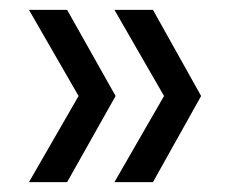

<svg xmlns="http://www.w3.org/2000/svg" viewBox="-20 -445 461 390"><path d="M313.2 -250 212.4 -425H290.7L388.5 -250L290.7 -75H212.4ZM139.6 -250 38.8 -425H116.3L214.8 -250L116.3 -75H38.8Z"/></svg>

Font: AF Albert Sans Medium
Style: Regular
Weight: 500
Designer: Andreas Rasmussen
Foundry: a.Foundry
Version: Version 1.300;Glyphs 3.2 (3231)